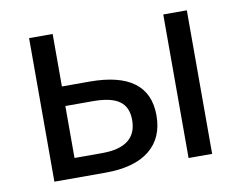

<svg xmlns="http://www.w3.org/2000/svg" viewBox="-64 -622 887 706"><g transform="rotate(-10 379.5 -269.0)"><path d="M85 -1V-537H173V-341H276Q497 -341 497 -176Q497 -92 440.5 -46.5Q384 -1 276 -1ZM586 -1V-537H674V-1ZM173 -74H276Q406 -74 406 -175Q406 -223 375 -245.5Q344 -268 276 -268H173Z"/></g></svg>

Font: Noto Sans Living
Style: Regular
Weight: 400
Designer: Monotype Design Team
Foundry: Monotype Imaging Inc.
Version: Version 2.013; ttfautohint (v1.8.4.7-5d5b)